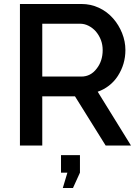

<svg xmlns="http://www.w3.org/2000/svg" viewBox="-20 -730 701 963"><path d="M192 -247H356L510 0H637L470 -270Q500 -280 526.5 -300.5Q553 -321 571 -349Q609 -408 609 -479Q609 -522 592.5 -563.5Q576 -605 547 -638Q517 -672 476 -691Q435 -710 389 -710H80V0H192ZM382 -611Q404 -611 424.5 -600.5Q445 -590 461 -572Q495 -531 495 -479Q495 -424 465 -386Q435 -346 388 -346H192V-611ZM381 136V48H286V136H318L295 213H346Z"/></svg>

Font: RT Raleway SemiBold
Style: Regular
Weight: 400
Designer: Matt McInerney, Pablo Impallari, Rodrigo Fuenzalida — Edited by Milan Moffatt in April 2016
Foundry: Matt McInerney, Pablo Impallari, Rodrigo Fuenzalida — Edited by Milan Moffatt in April 2016
Version: Version 3.001